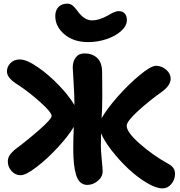

<svg xmlns="http://www.w3.org/2000/svg" viewBox="-20 -999 985 1053"><path d="M463.9 -768.1Q383.8 -768.1 333.5 -810.5Q283.2 -853 283.2 -911.1Q283.2 -942.9 301 -960.9Q318.8 -979 349.1 -979Q365.7 -979 378.2 -968.8Q390.6 -958.5 404.8 -939Q441.9 -887.2 484.9 -887.2Q522.5 -887.2 567.9 -912.1Q572.3 -914.6 584.5 -921.4Q596.7 -928.2 601.6 -930.4Q606.4 -932.6 615 -935.3Q623.5 -938 630.9 -938Q652.8 -938 664.3 -925Q675.8 -912.1 675.8 -889.2Q675.8 -856.9 644 -828.6Q612.3 -800.3 563.5 -784.2Q514.6 -768.1 463.9 -768.1ZM22.9 -112.8Q22.9 -129.4 30.3 -143.3Q37.6 -157.2 58.1 -175.8Q130.9 -230 197 -288.3Q263.2 -346.7 263.2 -362.8Q263.2 -383.3 198.7 -440.7Q134.3 -498 78.1 -534.2Q18.1 -570.3 18.1 -606.9Q18.1 -633.8 37.6 -653.3Q57.1 -672.9 88.9 -672.9Q126.5 -672.9 187.5 -630.6Q248.5 -588.4 303.7 -530.5Q358.9 -472.7 388.2 -422.9Q388.7 -469.7 383.8 -542.5Q378.9 -615.2 378.9 -628.9Q378.9 -662.1 395.5 -684.1Q412.1 -706.1 443.8 -706.1Q485.4 -706.1 512.5 -681.6Q539.6 -657.2 540 -603Q540 -601.1 540.5 -557.4Q541 -513.7 541 -470.5Q541 -427.2 540 -404.8Q539.6 -395 537.1 -350.1Q563.5 -398.4 623.5 -466.8Q683.6 -535.2 745.8 -586.7Q808.1 -638.2 835.9 -638.2Q866.2 -638.2 891.1 -616.9Q916 -595.7 916 -567.9Q916 -531.7 871.1 -498Q800.3 -448.2 737.5 -390.9Q674.8 -333.5 674.8 -309.1Q674.8 -273.9 746.6 -210.7Q818.4 -147.5 901.9 -101.1Q921.9 -90.3 930.9 -77.4Q939.9 -64.5 939.9 -44.9Q939.9 -14.2 919.9 10Q899.9 34.2 871.1 34.2Q835.4 34.2 783.2 2.7Q731 -28.8 682.4 -74.7Q633.8 -120.6 592.5 -173.6Q551.3 -226.6 534.2 -268.1Q533.2 -243.2 533.2 -199.2Q533.2 -172.4 538.1 -123Q543 -73.7 543 -59.1Q543 -29.3 516.6 -7.1Q490.2 15.1 459 15.1Q436 15.1 420.4 0.7Q404.8 -13.7 396.7 -41.7Q388.7 -69.8 385.3 -103.3Q381.8 -136.7 381.8 -182.1Q381.8 -237.3 384.8 -303.2Q353.5 -251.5 295.7 -189Q237.8 -126.5 179.7 -82.3Q121.6 -38.1 92.8 -38.1Q64 -38.1 43.5 -60.8Q22.9 -83.5 22.9 -112.8Z"/></svg>

Font: Shantell Sans Irregular
Style: Bold
Weight: 700
Designer: Stephen Nixon, Anya Danilova, Shantell Martin
Foundry: Arrow Type
Version: Version 1.006;[9816181b4]